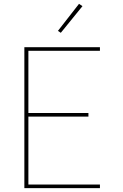

<svg xmlns="http://www.w3.org/2000/svg" viewBox="-20 -981 640 1001"><path d="M107 0V-735H501V-716H128V-392H441V-373H128V-19H501V0ZM297 -810 282 -820 392 -961 410 -949Z"/></svg>

Font: Iosevka Aile Thin
Style: Regular
Weight: 100
Designer: Belleve Invis
Foundry: Belleve Invis
Version: Version 31.1.0; ttfautohint (v1.8.4)